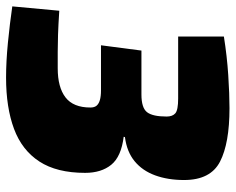

<svg xmlns="http://www.w3.org/2000/svg" viewBox="-96 -654 758 617"><g transform="rotate(90 282.5 -345.0)"><path d="M321 -704Q434 -704 493 -673.5Q552 -643 552 -558Q552 -506 537 -465Q522 -424 491.5 -399Q461 -374 414 -368L413 -364Q477 -356 503 -324Q529 -292 529 -240Q529 -149 492.5 -93Q456 -37 387.5 -11.5Q319 14 223 14Q171 14 110 8Q49 2 -6 -6L8 -157Q54 -154 84.5 -153Q115 -152 140 -152Q165 -152 193 -152Q254 -152 286.5 -177Q319 -202 319 -257Q319 -270 313 -277Q307 -284 295 -287.5Q283 -291 264 -291H119L136 -421H277Q320 -421 334 -439Q348 -457 348 -502Q348 -521 337.5 -530Q327 -539 290 -539Q234 -539 181.5 -539Q129 -539 91 -539V-686Q154 -696 215 -700Q276 -704 321 -704Z"/></g></svg>

Font: Exo 2 Black
Style: Italic
Weight: 900
Italic angle: -8°
Designer: Natanael Gama
Foundry: Natanael Gama
Version: Version 2.010